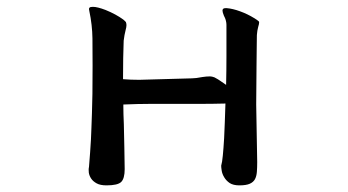

<svg xmlns="http://www.w3.org/2000/svg" viewBox="-20 -497 1040 573"><path d="M347.2 -264.6Q347.2 -326.2 349.1 -375V-375.5Q351.1 -392.6 355 -407.7Q357.4 -416 357.4 -421.9Q357.4 -426.3 356 -430.2V-430.7Q355.5 -431.6 353.5 -433.6L348.1 -438.5Q326.2 -454.6 294.9 -467.3Q270.5 -476.6 257.3 -476.6Q249.5 -476.6 247.1 -474.1Q245.6 -472.7 245.6 -469.7Q245.6 -467.3 246.6 -463.9Q255.4 -422.4 255.9 -382.1Q256.3 -341.8 256.3 -300.3Q256.3 -204.1 254.4 -159.2Q253.4 -135.7 252.9 -116.7Q252 -83 249 -43L245.6 1Q244.6 5.4 244.6 9.8Q244.6 14.2 245.1 18.6Q246.6 27.8 252.2 36.1Q257.8 44.4 268.6 50.3Q279.3 56.2 297.9 56.2Q331.5 56.2 341.8 45.9Q352.1 35.6 352.1 7.8Q352.1 -5.4 351.1 -55.9Q350.1 -106.4 349.6 -126Q348.1 -159.2 348.1 -180.7V-185.1Q392.6 -187 428.2 -187H576.2Q614.3 -187 652.8 -188Q651.9 -160.2 650.9 -132.3Q649.9 -104.5 648.9 -85Q647 -53.2 645 -33Q643.1 -12.7 640.1 -2.4Q640.1 2.4 641.6 12.2Q643.1 22 648.9 31.7Q654.8 42 665.5 49.3Q676.3 56.2 694.3 56.2Q714.8 56.2 725.6 51.3Q736.3 46.4 741 37.6Q745.6 28.8 746.6 15.9Q747.6 2.9 747.6 -13.2Q747.6 -28.8 746.1 -98.9Q744.6 -168.9 744.6 -185.5L745.6 -304.2Q745.6 -333 746.1 -350.6Q746.6 -379.9 746.6 -391.6V-392.1Q747.6 -406.2 750.5 -416.5Q753.4 -425.3 753.4 -431.2L752 -433.6Q747.6 -437.5 737.8 -443.4Q718.8 -455.1 696.8 -463.1Q674.8 -471.2 656.7 -472.7Q655.3 -472.7 653.3 -472.7Q647.9 -472.7 646 -470.7Q644 -468.8 644 -465.3Q644 -460.4 648.4 -449.7Q649.4 -447.8 650.6 -445.3Q651.9 -442.9 652.8 -439.9Q653.8 -437 654.3 -434.6Q655.8 -428.7 655.8 -422.9V-328.6Q655.8 -287.1 654.8 -243.7L647.9 -248.5Q627.9 -262.7 620.1 -266.1Q612.3 -269 606.9 -269Q596.2 -269 584 -267.1Q564 -263.2 552.7 -263.2L413.1 -259.3Q404.3 -258.8 395.5 -258.8Q369.1 -258.8 347.2 -260.7Z"/></svg>

Font: Bakudai
Style: Light
Weight: 300
Version: Version 1.48